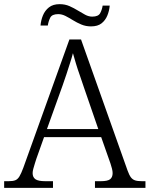

<svg xmlns="http://www.w3.org/2000/svg" viewBox="-22 -904 720 924"><path d="M-2 0V-32H19Q40 -32 51.5 -36.5Q63 -41 71.5 -55Q80 -69 90 -96L312 -714H368L592 -83Q600 -61 608 -50.5Q616 -40 628 -36Q640 -32 661 -32H678V0H435V-32H463Q496 -32 508 -41.5Q520 -51 520 -71Q520 -80 517 -92Q514 -104 510 -116Q506 -128 503 -136L465 -244H190L153 -140Q150 -131 146 -118Q142 -105 138.5 -92.5Q135 -80 135 -71Q135 -51 148.5 -41.5Q162 -32 196 -32H233V0ZM204 -283H451L382 -483Q373 -511 362.5 -540.5Q352 -570 343.5 -598Q335 -626 329 -648Q324 -628 315.5 -602Q307 -576 298 -547.5Q289 -519 279 -492ZM416 -777Q391 -777 369.5 -786Q348 -795 329.5 -806.5Q311 -818 293.5 -827Q276 -836 258 -836Q228 -836 219.5 -818.5Q211 -801 208 -781H173Q175 -806 184.5 -829.5Q194 -853 213.5 -868.5Q233 -884 265 -884Q291 -884 312.5 -874.5Q334 -865 352.5 -853.5Q371 -842 388 -833Q405 -824 422 -824Q451 -824 460 -840.5Q469 -857 472 -877H506Q504 -852 494.5 -829Q485 -806 466.5 -791.5Q448 -777 416 -777Z"/></svg>

Font: Noto Serif Hebrew Light
Style: Regular
Weight: 300
Version: Version 2.003